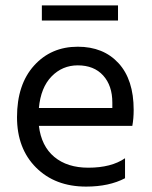

<svg xmlns="http://www.w3.org/2000/svg" viewBox="-20 -686 562 711"><path d="M443 -26Q384 5 299 5Q184 5 113.5 -65.5Q43 -136 43 -252Q43 -373 106 -443Q169 -513 268 -513Q363 -513 419 -452Q475 -391 475 -279Q475 -247 470 -220H124Q133 -145 181 -105Q229 -65 307 -65Q392 -65 443 -100ZM268 -444Q211 -444 171 -403Q131 -362 124 -286H396V-306Q396 -369 362 -406.5Q328 -444 268 -444ZM417 -610H135V-666H417Z"/></svg>

Font: Hind Madurai
Style: Regular
Weight: 400
Designer: Jyotish Sonowal
Foundry: Indian Type Foundry
Version: Version 1.001;PS 1.0;hotconv 1.0.86;makeotf.lib2.5.63406; tt